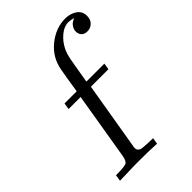

<svg xmlns="http://www.w3.org/2000/svg" viewBox="-210 -794 882 882"><g transform="rotate(-45 231.5 -352.5)"><path d="M34.2 0 39.1 -30.8Q92.3 -30.8 105.7 -36.9Q119.1 -43 124 -74.2L178.2 -399.9H100.1L105 -431.2H184.1Q195.3 -505.4 204.1 -553.2Q216.3 -620.1 269 -662.6Q321.8 -705.1 382.8 -705.1Q415 -705.1 439 -689Q462.9 -672.9 462.9 -643.1Q462.9 -618.2 448.5 -604.5Q434.1 -590.8 414.1 -590.8Q394 -590.8 384.5 -601.8Q375 -612.8 375 -627.9Q375 -643.1 385 -657Q395 -670.9 414.1 -676.8Q397.9 -682.6 381.8 -683.1Q340.8 -683.1 301.8 -634.8Q283.7 -609.9 276.4 -586.9Q269 -564 262.2 -521L247.1 -431.2H363.8L358.9 -399.9H245.1L190.9 -78.1Q188 -64 188 -59.1Q188 -47.9 194.1 -42.5Q200.2 -37.1 205.1 -35.6Q210 -34.2 222.2 -33.2Q240.2 -31.2 279.8 -30.8L274.9 0Q227.1 -2.9 148.9 -2.9Q135.7 -2.9 116.9 -2.4Q98.1 -2 73.2 -1Q48.3 0 34.2 0Z"/></g></svg>

Font: CMU Serif Extra
Style: RomanSlanted
Weight: 500
Italic angle: -9.46001°
Version: Version 0.7.0